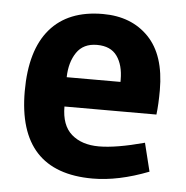

<svg xmlns="http://www.w3.org/2000/svg" viewBox="-43 -552 581 601"><g transform="rotate(5 247.5 -252.0)"><path d="M445 -31Q350 6 269 6Q34 6 34 -248Q34 -377 91 -443.5Q148 -510 257 -510Q347 -510 401 -454Q455 -398 455 -288Q455 -244 451 -211H162Q162 -152 194 -124Q226 -96 280 -96Q334 -96 423 -120ZM330 -303V-310Q330 -356 310 -384Q290 -412 247 -412Q204 -412 183 -381Q162 -350 161 -303Z"/></g></svg>

Font: Gudea
Style: Bold
Weight: 700
Designer: Agustina Mingote
Foundry: Agustina Mingote
Version: Version 1.002